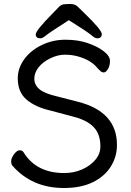

<svg xmlns="http://www.w3.org/2000/svg" viewBox="-20 -918 657 962"><path d="M325 -817Q228 -755 210.5 -740.5Q193 -726 183 -726Q159 -726 159 -745.5Q159 -765 242 -849Q262 -870 274 -882Q286 -894 297.5 -896Q309 -898 332.5 -898Q356 -898 369 -885Q382 -872 402 -853Q490 -768 490 -747Q490 -726 466 -726Q456 -726 437.5 -742Q419 -758 325 -817ZM233 -364Q158 -381 113.5 -418.5Q69 -456 69 -526Q69 -576 101 -620.5Q133 -665 188.5 -692Q244 -719 307.5 -719Q371 -719 420 -702Q469 -685 500 -661Q531 -637 531 -612.5Q531 -588 520.5 -571.5Q510 -555 500 -555Q490 -555 481 -564L469 -576Q436 -618 368 -636Q339 -644 304.5 -644Q270 -644 232.5 -626Q195 -608 173.5 -581Q152 -554 152 -523.5Q152 -493 177 -471.5Q202 -450 262 -436L371 -408Q566 -358 566 -192Q566 -132 534.5 -82.5Q503 -33 444 -4.5Q385 24 300 24Q141 24 43 -87Q36 -94 36 -110Q36 -126 50.5 -145.5Q65 -165 78.5 -165Q92 -165 98 -155Q162 -51 302 -51Q350 -51 391 -69Q432 -87 457.5 -117Q483 -147 483 -184Q483 -246 449.5 -281Q416 -316 349 -333Z"/></svg>

Font: LXGW WenKai Lite Medium
Style: Regular
Weight: 500
Designer: LXGW / Fontworks Inc.
Foundry: LXGW / Fontworks Inc.
Version: Version 1.511; March 25, 2025